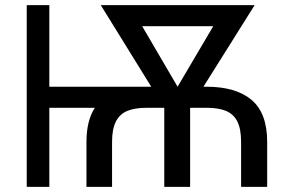

<svg xmlns="http://www.w3.org/2000/svg" viewBox="-20 -727 1175 747"><path d="M84 -707H171.9V-389.6H568.4L372.1 -707H970.7L771.5 -389.6H783.2Q897.9 -389.6 958.7 -338.4Q1019.5 -287.1 1019.5 -174.8V0H918V-174.8Q918 -225.6 903.3 -254.4Q888.7 -283.2 859.6 -295.4Q830.6 -307.6 783.2 -307.6H719.7V0H619.1V-307.6H550.8Q504.4 -307.6 475.1 -295.4Q445.8 -283.2 430.9 -254.2Q416 -225.1 416 -174.8V0H316.4V-174.8Q316.4 -257.8 349.1 -307.6H171.9V0H84ZM670.9 -389.6 809.6 -625H533.2Z"/></svg>

Font: Pretendard Std
Style: Regular
Weight: 400
Designer: Base glyphs from Inter by Rasmus Andersson; Hangeul glyphs from Noto Sans CJK(Source Han Sans) by Jang Soo-young and Kan
Foundry: Kil Hyung-jin
Version: Version 1.309